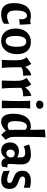

<svg xmlns="http://www.w3.org/2000/svg" viewBox="1260 -2070 822 3383"><g transform="rotate(90 1671.5 -379.0)"><path d="M35 -217Q35 -292 51.5 -347.5Q68 -403 98 -439.5Q128 -476 168.5 -494Q209 -512 257 -512Q288 -512 308.5 -506.5Q329 -501 354 -501Q365 -501 375 -503Q385 -505 405 -511L416 -317L318 -304Q319 -314 319.5 -322.5Q320 -331 320 -341Q320 -396 300.5 -419.5Q281 -443 259 -443Q211 -443 188 -393Q165 -343 165 -246Q165 -164 191.5 -128Q218 -92 269 -92Q304 -92 338.5 -104.5Q373 -117 399 -128V-40Q367 -11 322.5 0.5Q278 12 232 12Q195 12 159.5 3Q124 -6 96.5 -30.5Q69 -55 52 -100Q35 -145 35 -217Z M711 -430Q664 -430 639 -380.5Q614 -331 614 -245Q614 -161 634.5 -114.5Q655 -68 706 -68Q753 -68 779 -119.5Q805 -171 805 -257Q805 -297 801 -329Q797 -361 786.5 -383.5Q776 -406 757.5 -418Q739 -430 711 -430ZM483 -242Q483 -304 500 -354Q517 -404 547.5 -439Q578 -474 622 -493Q666 -512 720 -512Q822 -512 878.5 -447Q935 -382 935 -265Q935 -202 918 -151Q901 -100 870 -63.5Q839 -27 795.5 -7.5Q752 12 699 12Q649 12 609 -6Q569 -24 541 -57Q513 -90 498 -137Q483 -184 483 -242Z M1107 -518Q1128 -485 1140 -460.5Q1152 -436 1157 -409Q1167 -424 1182 -441.5Q1197 -459 1216 -474.5Q1235 -490 1258 -502Q1281 -514 1307 -518L1316 -376Q1267 -376 1225 -367.5Q1183 -359 1165 -339Q1166 -320 1166 -297.5Q1166 -275 1166 -247Q1166 -215 1167 -178.5Q1168 -142 1169.5 -108.5Q1171 -75 1173 -46Q1175 -17 1177 0H1036Q1037 -21 1038 -49Q1039 -77 1040 -107Q1041 -137 1041.5 -168.5Q1042 -200 1042 -229Q1042 -275 1040 -304.5Q1038 -334 1032 -355.5Q1026 -377 1016 -395Q1006 -413 990 -437Z M1470 -518Q1491 -485 1503 -460.5Q1515 -436 1520 -409Q1530 -424 1545 -441.5Q1560 -459 1579 -474.5Q1598 -490 1621 -502Q1644 -514 1670 -518L1679 -376Q1630 -376 1588 -367.5Q1546 -359 1528 -339Q1529 -320 1529 -297.5Q1529 -275 1529 -247Q1529 -215 1530 -178.5Q1531 -142 1532.5 -108.5Q1534 -75 1536 -46Q1538 -17 1540 0H1399Q1400 -21 1401 -49Q1402 -77 1403 -107Q1404 -137 1404.5 -168.5Q1405 -200 1405 -229Q1405 -275 1403 -304.5Q1401 -334 1395 -355.5Q1389 -377 1379 -395Q1369 -413 1353 -437Z M1893 -500Q1890 -477 1888.5 -456Q1887 -435 1886.5 -409.5Q1886 -384 1885.5 -350.5Q1885 -317 1885 -271Q1885 -225 1885 -188Q1885 -151 1885.5 -119Q1886 -87 1886.5 -58.5Q1887 -30 1888 0H1753Q1754 -37 1755.5 -65Q1757 -93 1758 -124.5Q1759 -156 1760 -195.5Q1761 -235 1761 -294Q1761 -348 1760 -395.5Q1759 -443 1756 -500ZM1753 -663Q1753 -691 1772.5 -711.5Q1792 -732 1826 -732Q1855 -732 1876.5 -715Q1898 -698 1898 -669Q1898 -641 1877.5 -622Q1857 -603 1823 -603Q1794 -603 1773.5 -618.5Q1753 -634 1753 -663Z M2357 12Q2329 -14 2312 -33.5Q2295 -53 2286 -73Q2271 -58 2254 -43Q2237 -28 2217 -15.5Q2197 -3 2175 4.5Q2153 12 2128 12Q2101 12 2075 3Q2049 -6 2029 -30Q2009 -54 1996.5 -95Q1984 -136 1984 -200Q1984 -278 2000.5 -336.5Q2017 -395 2047 -434Q2077 -473 2118.5 -492.5Q2160 -512 2210 -512Q2241 -512 2268 -497Q2267 -578 2266.5 -640Q2266 -702 2264 -759L2400 -770Q2394 -648 2393 -513.5Q2392 -379 2392 -245Q2392 -206 2394 -181.5Q2396 -157 2402 -138.5Q2408 -120 2418 -104.5Q2428 -89 2444 -69ZM2198 -103Q2220 -103 2238 -110.5Q2256 -118 2271 -130Q2269 -149 2268.5 -173Q2268 -197 2268 -229V-413Q2245 -442 2206 -442Q2162 -442 2138.5 -389Q2115 -336 2115 -232Q2115 -191 2121 -166Q2127 -141 2138 -127Q2149 -113 2164 -108Q2179 -103 2198 -103Z M2630 12Q2567 12 2528.5 -31Q2490 -74 2490 -143Q2490 -215 2532 -258Q2574 -301 2644 -301Q2673 -301 2702 -293Q2731 -285 2754 -270V-326Q2754 -373 2736 -392Q2718 -411 2674 -411Q2644 -411 2610.5 -403.5Q2577 -396 2557 -385L2526 -481Q2541 -487 2562 -493Q2583 -499 2607 -503Q2631 -507 2656 -509.5Q2681 -512 2702 -512Q2878 -512 2878 -340Q2878 -325 2876.5 -296Q2875 -267 2873.5 -235.5Q2872 -204 2870.5 -177Q2869 -150 2869 -139Q2869 -116 2876 -106Q2883 -96 2902 -96Q2915 -96 2932 -100L2916 -4Q2900 1 2886.5 4Q2873 7 2859 7Q2822 7 2797 -13.5Q2772 -34 2767 -72Q2747 -33 2711 -10.5Q2675 12 2630 12ZM2678 -80Q2710 -80 2732.5 -103Q2755 -126 2755 -161Q2755 -191 2737 -209Q2719 -227 2687 -227Q2654 -227 2635 -207Q2616 -187 2616 -152Q2616 -119 2632.5 -99.5Q2649 -80 2678 -80Z M3152 -94Q3180 -94 3192 -105Q3204 -116 3204 -136Q3204 -149 3199.5 -158Q3195 -167 3185.5 -174Q3176 -181 3161 -187.5Q3146 -194 3125 -202Q3101 -211 3076.5 -222Q3052 -233 3032.5 -250Q3013 -267 3001 -294Q2989 -321 2989 -362Q2989 -410 3007.5 -439.5Q3026 -469 3053 -485Q3080 -501 3111 -506.5Q3142 -512 3168 -512Q3197 -512 3231 -507Q3265 -502 3288 -493V-387Q3271 -393 3252 -397.5Q3233 -402 3215 -405Q3197 -408 3181 -409.5Q3165 -411 3155 -411Q3091 -411 3091 -367Q3091 -336 3119 -320.5Q3147 -305 3188 -290Q3213 -281 3235 -269.5Q3257 -258 3273.5 -240.5Q3290 -223 3299.5 -197Q3309 -171 3309 -134Q3309 -58 3267 -23Q3225 12 3158 12Q3122 12 3079 2Q3036 -8 2994 -29L2990 -142Q3003 -133 3023 -124.5Q3043 -116 3066 -109.5Q3089 -103 3111.5 -98.5Q3134 -94 3152 -94Z"/></g></svg>

Font: CantoraOne
Style: Regular
Weight: 400
Designer: Pablo Impallari, Rodrigo Fuenzalida
Foundry: Pablo Impallari
Version: Version 1.001; ttfautohint (v0.8) -G 200 -r 50